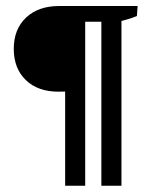

<svg xmlns="http://www.w3.org/2000/svg" viewBox="-20 -503 487 626"><path d="M170.4 -204.1Q103.5 -204.1 64.2 -241.9Q24.9 -279.8 24.9 -343.8Q24.9 -407.7 64.9 -445.6Q105 -483.4 172.9 -483.4H251V-210Q228 -207 208.7 -205.6Q189.5 -204.1 170.4 -204.1ZM310.5 102.5V-476.6H376V102.5ZM217.8 -432.1V-483.4H353V-432.1ZM192.4 102.5V-483.4H257.8V102.5ZM428.7 -483.4 426.3 -450.7Q413.1 -445.3 397.7 -440.7Q382.3 -436 363.8 -431.6L376 -471.2V-401.4H320.8V-483.4Z"/></svg>

Font: Markazi Text Medium
Style: Regular
Weight: 500
Designer: Borna Izadpanah (Arabic designer), Fiona Ross (Arabic design director) and Florian Runge (Latin designer)
Foundry: Borna Izadpanah and Florian Runge
Version: Version 1.001